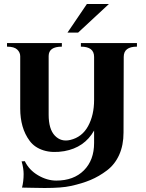

<svg xmlns="http://www.w3.org/2000/svg" viewBox="-20 -740 728 959"><path d="M384 -507V-525H664V-507Q598 -507 598 -456L597 -78Q597 -15 575.5 33Q554 81 514.5 111Q475 141 432 159Q389 177 333 189Q289 199 203 199Q177 199 140 198Q103 197 90 197Q98 166 98 129Q98 101 88 66L104 65Q125 109 170 135.5Q215 162 261 162Q348 162 399 111Q450 60 450 -26V-88Q402 -3 301 15Q242 25 197.5 11Q153 -3 128.5 -36Q104 -69 92.5 -109.5Q81 -150 81 -197V-459Q81 -478 66 -492.5Q51 -507 15 -507V-525H289V-507Q223 -507 223 -460V-167Q223 -95 254 -62.5Q285 -30 331 -41Q390 -55 420 -110Q450 -165 450 -241V-456Q450 -507 384 -507ZM414 -720H524L370 -577H317Z"/></svg>

Font: Uncial Antiqua
Style: Regular
Weight: 400
Designer: Astigmatic (AOETI)
Foundry: Astigmatic (AOETI)
Version: Version 1.000